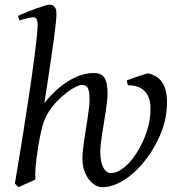

<svg xmlns="http://www.w3.org/2000/svg" viewBox="-20 -762 742 802"><path d="M674.3 -287.1Q669.9 -253.4 656.7 -217.8Q643.6 -182.1 624 -147.9Q604.5 -113.8 579.3 -83.3Q554.2 -52.7 525.9 -29.8Q497.6 -6.8 467 6.6Q436.5 20 406.2 20Q394 20 379.9 12.5Q365.7 4.9 353.3 -10.3Q340.8 -25.4 332.5 -47.9Q324.2 -70.3 324.2 -100.1Q324.2 -114.7 326.4 -135Q328.6 -155.3 332 -178Q335.4 -200.7 339.1 -224.6Q342.8 -248.5 346.2 -270.8Q349.6 -293 351.8 -311.3Q354 -329.6 354 -341.8Q354 -360.4 352.5 -372.8Q351.1 -385.3 347.4 -393.1Q343.8 -400.9 337.2 -404.1Q330.6 -407.2 319.8 -407.2Q313.5 -407.2 297.4 -399.7Q281.2 -392.1 260.5 -376.7Q239.7 -361.3 217.5 -338.4Q195.3 -315.4 176.8 -284.2Q163.6 -260.7 154.8 -225.8Q146 -190.9 139.2 -147Q134.8 -120.1 132.3 -99.6Q129.9 -79.1 128.7 -63.2Q127.4 -47.4 127.2 -34.9Q127 -22.5 127.9 -12.2Q121.6 -8.8 112.1 -4.6Q102.5 -0.5 92.5 3.9Q82.5 8.3 73.2 12.5Q64 16.6 58.1 20L42 4.9Q46.4 -21.5 53 -60.3Q59.6 -99.1 67.1 -145.8Q74.7 -192.4 82.8 -244.1Q90.8 -295.9 98.6 -347.4Q106.4 -398.9 113.5 -448Q120.6 -497.1 125.7 -538.3Q130.9 -579.6 134 -610.6Q137.2 -641.6 137.2 -657.2Q137.2 -668.5 135.5 -675Q133.8 -681.6 131.1 -684.8Q128.4 -688 124.8 -689Q121.1 -689.9 117.2 -689.9Q112.8 -689.9 103.3 -688Q93.8 -686 84.5 -683.3Q75.2 -680.7 68.1 -678.7Q61 -676.8 61 -676.8L55.2 -695.8Q75.7 -705.1 96.4 -713.4Q117.2 -721.7 135.3 -728Q153.3 -734.4 167 -738.3Q180.7 -742.2 187 -742.2Q200.7 -742.2 208.3 -733.4Q215.8 -724.6 215.8 -702.1Q215.8 -690.4 212.9 -663.3Q210 -636.2 205.3 -601.1Q200.7 -565.9 194.8 -525.9Q189 -485.8 183.3 -448.5Q177.7 -411.1 172.9 -379.9Q168 -348.6 165 -331.1Q193.4 -366.2 221.2 -390.4Q249 -414.6 275.4 -429.2Q301.8 -443.8 325.9 -450.4Q350.1 -457 372.1 -457Q402.8 -457 416 -437.7Q429.2 -418.5 429.2 -371.1Q429.2 -356.9 427 -337.2Q424.8 -317.4 421.4 -295.2Q418 -272.9 414.1 -249.5Q410.2 -226.1 406.7 -203.9Q403.3 -181.6 401.1 -161.9Q398.9 -142.1 398.9 -127.9Q398.9 -104.5 402.6 -87.9Q406.2 -71.3 412.4 -60.3Q418.5 -49.3 426.3 -44.2Q434.1 -39.1 441.9 -39.1Q460.9 -39.1 479.7 -49.8Q498.5 -60.5 515.9 -78.4Q533.2 -96.2 548.1 -119.1Q563 -142.1 574.7 -166.7Q586.4 -191.4 594.2 -215.8Q602.1 -240.2 605 -261.2Q609.4 -290.5 608.4 -316.7Q607.4 -342.8 597.7 -362.5Q587.9 -382.3 567.9 -394Q547.9 -405.8 514.2 -405.8L509.3 -425.8Q516.6 -429.2 528.8 -433.6Q541 -438 553.7 -442.1Q566.4 -446.3 578.6 -450Q590.8 -453.6 598.1 -456.1Q618.7 -451.2 635 -440.4Q651.4 -429.7 662.1 -410.2Q672.9 -390.6 676.3 -360.6Q679.7 -330.6 674.3 -287.1Z"/></svg>

Font: Gentium
Style: Italic
Weight: 400
Italic angle: -7°
Designer: J. Victor Gaultney
Version: Version 1.02; 2005; OFL release